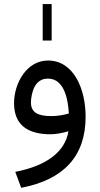

<svg xmlns="http://www.w3.org/2000/svg" viewBox="-20 -651 484 933"><path d="M231 -454.1V-631.3H187.5V-454.1ZM396 -83.5C396 -221.2 336.9 -356.9 213.4 -356.9C108.9 -356.9 48.3 -245.6 48.3 -149.9C48.3 -48.8 107.9 1.5 226.6 1.5C251.5 1.5 287.6 -5.4 312.5 -13.2C296.4 87.9 204.1 155.3 54.2 184.1L83 261.7C291.5 221.7 396 106.4 396 -83.5ZM229 -86.9C162.6 -86.9 130.4 -105.5 130.4 -152.8C130.4 -167.5 132.8 -184.1 137.7 -202.1C147 -238.3 169.4 -269 212.4 -269C274.4 -269 308.1 -209 314.5 -99.6C286.1 -91.3 257.8 -86.9 229 -86.9Z"/></svg>

Font: Vazirmatn
Style: Regular
Weight: 400
Designer: Saber Rastikerdar
Foundry: Saber Rastikerdar
Version: Version 33.003